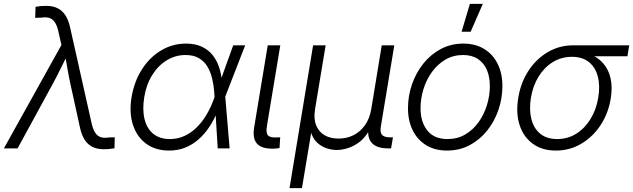

<svg xmlns="http://www.w3.org/2000/svg" viewBox="-40 -762 3251 986"><path d="M-20 0 275.4 -530.8 260.3 -598.1Q253.4 -629.9 242.2 -647Q231 -664.1 213.9 -669.7Q196.8 -675.3 171.9 -671.4L140.6 -670.4L142.6 -727.1Q154.8 -729.5 168.2 -730.7Q181.6 -731.9 197.3 -731.9Q230.5 -731.9 254.9 -720.2Q279.3 -708.5 295.7 -683.6Q312 -658.7 320.3 -620.1L430.2 -129.9Q437.5 -97.7 449 -80.3Q460.4 -63 477.5 -57.6Q494.6 -52.2 519 -56.2L549.3 -57.1L547.9 -0.5Q535.6 1.5 522.2 2.9Q508.8 4.4 492.7 4.4Q459.5 4.4 435.1 -7.6Q410.6 -19.5 394.8 -44.2Q378.9 -68.8 370.6 -107.4L322.3 -327.6Q313 -369.1 306.2 -410.2Q299.3 -451.2 292 -491.7H312Q292 -451.7 271.7 -410.4Q251.5 -369.1 229 -327.6L50.3 0Z M828.6 11.2Q758.3 11.2 710.4 -24.2Q662.6 -59.6 642.6 -121.3Q622.6 -183.1 635.7 -263.2Q649.4 -344.2 689 -406Q728.5 -467.8 787.1 -502.9Q845.7 -538.1 915.5 -538.1Q961.4 -538.1 994.9 -522.9Q1028.3 -507.8 1050.3 -481Q1072.3 -454.1 1084.5 -418.7Q1096.7 -383.3 1099.6 -342.3H1122.1L1116.7 -266.6L1139.2 0H1078.1L1061 -275.4Q1058.6 -318.8 1050 -356Q1041.5 -393.1 1024.7 -420.7Q1007.8 -448.2 980.5 -463.9Q953.1 -479.5 912.6 -479.5Q860.8 -479.5 816.4 -452.4Q772 -425.3 741.7 -376.7Q711.4 -328.1 700.7 -262.7Q690.4 -198.2 702.4 -149.9Q714.4 -101.6 747.3 -74.7Q780.3 -47.9 832.5 -47.9Q871.6 -47.9 905.8 -63.2Q939.9 -78.6 968.5 -106.2Q997.1 -133.8 1019.5 -171.1Q1042 -208.5 1057.6 -252L1157.7 -529.3H1219.2L1115.7 -263.2L1096.2 -186.5H1075.2Q1058.1 -145 1034.2 -109.1Q1010.3 -73.2 979.5 -46.1Q948.7 -19 911.1 -3.9Q873.5 11.2 828.6 11.2Z M1364.7 1.5Q1304.7 2.9 1280.3 -23.7Q1255.9 -50.3 1265.1 -107.4L1335 -529.3H1399.4L1331.1 -117.2Q1324.7 -80.6 1335.4 -67.6Q1346.2 -54.7 1378.4 -56.2Q1385.3 -56.2 1389.9 -56.4Q1394.5 -56.6 1398.9 -57.1L1395.5 -1.5Q1389.6 -0.5 1381.6 0.2Q1373.5 1 1364.7 1.5Z M1446.8 204.1 1567.9 -529.3H1632.3L1578.1 -202.6Q1569.8 -152.8 1583.5 -118.7Q1597.2 -84.5 1627.2 -67.4Q1657.2 -50.3 1698.2 -50.3Q1740.2 -50.3 1775.1 -67.6Q1810.1 -85 1834.2 -118.9Q1858.4 -152.8 1866.7 -202.6L1920.4 -529.3H1984.9L1916 -113.8Q1910.6 -82 1921.9 -69.3Q1933.1 -56.6 1964.8 -56.6H1978L1968.3 0H1954.1Q1894 0 1868.9 -28.6Q1843.8 -57.1 1853 -113.3L1863.3 -173.8H1882.3Q1873.5 -120.6 1851.8 -85.2Q1830.1 -49.8 1801.8 -29.5Q1773.4 -9.3 1743.7 -0.5Q1713.9 8.3 1689.5 8.3Q1664.6 8.3 1637.5 -0.5Q1610.4 -9.3 1588.4 -29.8Q1566.4 -50.3 1556.2 -85.4Q1545.9 -120.6 1554.7 -173.8H1573.7L1510.7 204.1Z M2255.9 11.2Q2193.8 11.2 2148.9 -16.1Q2104 -43.5 2079.6 -92.5Q2055.2 -141.6 2055.2 -206.1Q2055.2 -268.6 2075.4 -327.9Q2095.7 -387.2 2133.3 -434.6Q2170.9 -481.9 2223.1 -510Q2275.4 -538.1 2339.4 -538.1Q2401.4 -538.1 2446.3 -510.7Q2491.2 -483.4 2515.6 -434.3Q2540 -385.3 2540 -320.3Q2540 -257.3 2519.8 -198Q2499.5 -138.7 2461.9 -91.6Q2424.3 -44.4 2372.1 -16.6Q2319.8 11.2 2255.9 11.2ZM2257.3 -47.9Q2309.1 -47.9 2349.4 -71.5Q2389.6 -95.2 2418 -135Q2446.3 -174.8 2460.9 -223.1Q2475.6 -271.5 2475.6 -320.3Q2475.6 -367.7 2460 -403.6Q2444.3 -439.5 2413.6 -459.5Q2382.8 -479.5 2337.9 -479.5Q2287.6 -479.5 2247.3 -455.8Q2207 -432.1 2178.5 -392.8Q2149.9 -353.5 2134.8 -304.7Q2119.6 -255.9 2119.6 -206.1Q2119.6 -135.3 2154.8 -91.6Q2189.9 -47.9 2257.3 -47.9ZM2330.6 -599.1 2373 -742.2H2439.5L2377 -599.1Z M2814.5 11.2Q2744.1 11.2 2696.3 -23.7Q2648.4 -58.6 2628.4 -119.6Q2608.4 -180.7 2621.6 -260.3Q2634.8 -339.8 2675 -400.4Q2715.3 -460.9 2774.4 -495.1Q2833.5 -529.3 2903.8 -529.3H3191.4L3182.1 -473.1H2971.2L2897 -470.2Q2843.3 -470.2 2799.3 -443.4Q2755.4 -416.5 2726.1 -369.1Q2696.8 -321.8 2686.5 -260.3Q2676.8 -199.2 2688.7 -151.1Q2700.7 -103 2734.1 -75.4Q2767.6 -47.9 2821.8 -47.9Q2875.5 -47.9 2919.4 -75.4Q2963.4 -103 2992.7 -151.1Q3022 -199.2 3032.2 -260.3Q3042.5 -321.8 3030 -369.1Q3017.6 -416.5 2984.1 -443.4Q2950.7 -470.2 2897 -470.2L2898.9 -499.5Q2950.2 -499.5 2990.7 -483.4Q3031.2 -467.3 3058.3 -436Q3085.4 -404.8 3095.7 -359.4Q3106 -314 3096.2 -254.9Q3083.5 -178.2 3043.5 -118.2Q3003.4 -58.1 2944.3 -23.4Q2885.3 11.2 2814.5 11.2Z"/></svg>

Font: Inter 24pt Light
Style: Italic
Weight: 300
Italic angle: -9.3988°
Designer: Rasmus Andersson
Foundry: rsms
Version: Version 4.001;git-66647c0bb